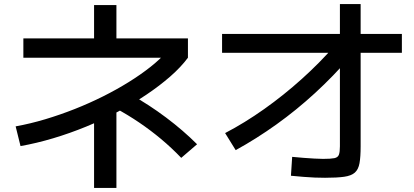

<svg xmlns="http://www.w3.org/2000/svg" viewBox="-20 -835 2040 945"><path d="M57 -213Q129 -226 202.5 -248Q276 -270 348 -298.5Q420 -327 487 -360.5Q554 -394 613.5 -431Q673 -468 721 -506Q769 -544 802 -582L830 -551H95V-646H443V-810H553V-646H905V-551Q871 -505 818.5 -459Q766 -413 700.5 -369Q635 -325 560 -285Q485 -245 404.5 -212Q324 -179 242 -154.5Q160 -130 81 -116ZM443 90V-307H553V90ZM872 -58Q824 -108 772.5 -151Q721 -194 665 -232Q609 -270 546 -304L623 -370Q713 -320 797.5 -256.5Q882 -193 950 -125Z M1088 -180Q1184 -230 1280 -298Q1376 -366 1465 -446Q1554 -526 1628 -611L1703 -555Q1622 -461 1530.5 -377Q1439 -293 1340.5 -222.5Q1242 -152 1140 -96ZM1580 40Q1556 40 1529.5 39Q1503 38 1473.5 35.5Q1444 33 1412 30L1418 -63Q1447 -60 1475 -58Q1503 -56 1527.5 -54.5Q1552 -53 1570 -53Q1608 -53 1625.5 -56.5Q1643 -60 1648 -73.5Q1653 -87 1653 -115V-815H1755V-115Q1755 -63 1749.5 -32Q1744 -1 1726.5 14.5Q1709 30 1674 35Q1639 40 1580 40ZM1073 -575V-668H1958V-575Z"/></svg>

Font: M PLUS 1 Medium
Style: Regular
Weight: 500
Designer: Coji Morishita
Foundry: UNDERFOREST DESIGN
Version: Version 1.001